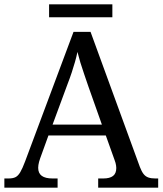

<svg xmlns="http://www.w3.org/2000/svg" viewBox="-20 -860 745 880"><path d="M0 0V-42H19Q39 -42 51 -48Q63 -54 73 -71Q83 -88 95 -120L317 -714H395L621 -95Q629 -74 638 -62.5Q647 -51 660 -46.5Q673 -42 692 -42H705V0H430V-42H453Q483 -42 498 -53.5Q513 -65 513 -90Q513 -96 512 -101.5Q511 -107 509.5 -113.5Q508 -120 505 -127L465 -239H202L164 -134Q161 -126 159 -118Q157 -110 156 -103.5Q155 -97 155 -91Q155 -66 171.5 -54Q188 -42 221 -42H244V0ZM221 -289H447L385 -464Q375 -494 365.5 -521Q356 -548 348.5 -573Q341 -598 335 -622Q330 -598 323.5 -575.5Q317 -553 309 -528.5Q301 -504 289 -473ZM205 -781V-840H495V-781Z"/></svg>

Font: Noto Serif Ethiopic
Style: Regular
Weight: 400
Designer: Monotype Design Team
Foundry: Monotype Imaging Inc.
Version: Version 2.102